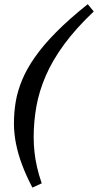

<svg xmlns="http://www.w3.org/2000/svg" viewBox="-20 -742 457 895"><path d="M417 -688.5Q333 -609 278.5 -534.5Q224 -460 193 -388Q162 -316 149.5 -245.2Q137 -174.5 137 -103Q137 -67.5 140.8 -32.8Q144.5 2 152.8 37.8Q161 73.5 174.5 112.5L131 132.5Q102 77 83 26.2Q64 -24.5 54.5 -72.5Q45 -120.5 45 -166.5Q45 -217.5 53.2 -267.2Q61.5 -317 82.8 -368.5Q104 -420 142.5 -475.2Q181 -530.5 241.5 -591.8Q302 -653 389 -722.5Z"/></svg>

Font: Newsreader SemiBold
Style: Italic
Weight: 600
Italic angle: -17°
Designer: Hugues Gentile
Foundry: Production Type
Version: Version 1.003